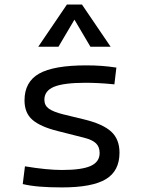

<svg xmlns="http://www.w3.org/2000/svg" viewBox="-20 -815 626 845"><path d="M252.9 9.8Q195.3 9.8 154.3 6.3Q113.3 2.9 80.1 -4.9L89.8 -83Q187 -66.9 252.9 -66.9Q339.8 -66.9 379.2 -84.7Q418.5 -102.5 418.5 -141.6Q418.5 -168.9 402.3 -184.3Q386.2 -199.7 351.6 -208.5L233.9 -238.3Q157.7 -257.3 122.8 -287.6Q87.9 -317.9 87.9 -373Q87.9 -454.6 152.1 -491Q216.3 -527.3 359.4 -527.3Q395 -527.3 426 -525.1Q457 -522.9 492.2 -517.6L483.4 -443.8Q443.4 -447.8 413.6 -449.2Q383.8 -450.7 356.4 -450.7Q260.7 -450.7 218 -433.1Q175.3 -415.5 175.3 -376Q175.3 -351.1 194.8 -336.9Q214.4 -322.8 257.3 -312L351.6 -289.1Q432.1 -269.5 469 -236.1Q505.9 -202.6 505.9 -143.1Q505.9 -62.5 445.8 -26.4Q385.7 9.8 252.9 9.8ZM148.4 -609.4 274.4 -794.9H340.8L466.8 -609.4H377.9L307.6 -728.5L237.3 -609.4Z"/></svg>

Font: Cascadia Code NF SemiLight
Style: Regular
Weight: 350
Monospace: yes
Designer: Aaron Bell
Foundry: Saja Typeworks
Version: Version 2404.023; ttfautohint (v1.8.4)